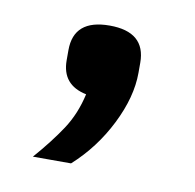

<svg xmlns="http://www.w3.org/2000/svg" viewBox="-43 -159 342 337"><g transform="rotate(10 128.0 9.0)"><path d="M128 -116Q192 -116 192 -61V-43Q192 0 167.5 49Q143 98 103 134H35Q63 102 81.5 74Q100 46 108 10Q64 1 64 -43V-61Q64 -116 128 -116Z"/></g></svg>

Font: IBM Plex Sans Cond Text
Style: Regular
Weight: 450
Width: 3
Designer: Mike Abbink, Paul van der Laan, Pieter van Rosmalen
Foundry: Bold Monday
Version: Version 1.3